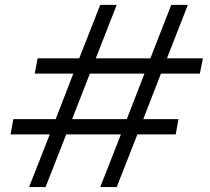

<svg xmlns="http://www.w3.org/2000/svg" viewBox="-20 -760 852 780"><path d="M495.1 -275.9 566.9 -460.9H345.2L272.9 -275.9ZM387.2 0 471.2 -213.9H249L165 0H98.1L182.1 -213.9H22.9L34.2 -275.9H206.1L277.8 -460.9H121.1L132.8 -522.9H301.8L387.2 -740.2H454.1L369.1 -522.9H590.8L675.8 -740.2H743.2L658.2 -522.9H804.2L792 -460.9H633.8L562 -275.9H705.1L693.8 -213.9H538.1L454.1 0Z"/></svg>

Font: SVN-Poppins Light
Style: Italic
Weight: 300
Italic angle: -10°
Designer: Ninad Kale (Devanagari), Jonny Pinhorn (Latin)
Foundry: Indian Type Foundry
Version: Version 3.002 2017